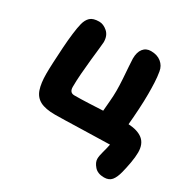

<svg xmlns="http://www.w3.org/2000/svg" viewBox="-152 -674 982 983"><g transform="rotate(30 339.0 -182.5)"><path d="M583 158Q545 158 525.5 135.5Q506 113 506 92Q506 75 513.5 48.5Q521 22 526 -3Q495 -2 448 -1Q401 0 352 1.5Q303 3 263 4Q223 5 205 5Q148 5 117 -11.5Q86 -28 74 -63.5Q62 -99 62 -155Q62 -181 64 -223Q66 -265 69 -311.5Q72 -358 77 -398.5Q82 -439 88 -462Q95 -490 111.5 -505.5Q128 -521 164 -521Q189 -521 212.5 -500.5Q236 -480 236 -441Q236 -434 232.5 -403.5Q229 -373 224.5 -330.5Q220 -288 216.5 -243.5Q213 -199 213 -164Q213 -130 242 -130Q281 -130 324.5 -132Q368 -134 409 -136Q411 -162 414 -195Q417 -228 417 -258Q417 -289 414.5 -327.5Q412 -366 409.5 -398.5Q407 -431 407 -443Q407 -481 423.5 -502Q440 -523 469 -523Q506 -523 529.5 -504Q553 -485 558 -454Q563 -425 564.5 -392.5Q566 -360 566 -326Q566 -284 563 -234Q560 -184 556 -141Q612 -138 641.5 -114Q671 -90 671 -40Q671 -13 664.5 23Q658 59 651 86Q642 122 627 140Q612 158 583 158Z"/></g></svg>

Font: Shantell Sans Normal
Style: Bold
Weight: 700
Designer: Stephen Nixon, Anya Danilova, Shantell Martin
Foundry: Arrow Type
Version: Version 1.009;[a7da0bfa3]